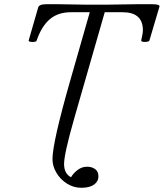

<svg xmlns="http://www.w3.org/2000/svg" viewBox="-20 -686 777 911"><path d="M366 205Q329 205 297.5 185Q266 165 247.5 133.5Q229 102 229 69Q229 -10 315 -310L406 -628H317Q255 -628 216 -594.5Q177 -561 154 -494Q153 -489 143.5 -487.5Q134 -486 125 -487.5Q116 -489 116 -494L161 -650Q165 -666 199 -666Q227 -666 256.5 -666Q286 -666 318 -665Q350 -664 380.5 -664Q411 -664 439 -664Q468 -664 498.5 -664Q529 -664 563 -665Q595 -666 630 -666Q665 -666 702 -666Q737 -666 737 -656L689 -494Q688 -490 678.5 -488Q669 -486 659.5 -487.5Q650 -489 650 -494Q654 -511 656 -523Q658 -535 658 -542Q658 -628 562 -628H477L333 -127Q284 44 284 92Q284 138 317 155Q327 137 347.5 121Q368 105 393 105Q416 105 431.5 116.5Q447 128 447 151Q447 175 426 190Q405 205 366 205Z"/></svg>

Font: Junicode
Style: Italic
Weight: 400
Italic angle: -11°
Designer: Peter S. Baker
Version: Version 2.100; ttfautohint (v1.8.4)